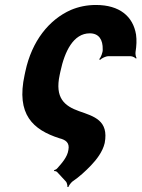

<svg xmlns="http://www.w3.org/2000/svg" viewBox="-20 -558 569 772"><path d="M416 -332H505C513 -332 524 -326 527 -322L529 -325C526 -329 524 -341 525 -349C529 -374 530 -397 527 -419C515 -492 461 -538 366 -538C329 -538 296 -531 265 -518C177 -479 108 -393 82 -271L79 -257C44 -97 113 -36 219 -2C243 4 261 15 255 45C251 74 227 100 210 119C207 123 201 125 198 126L197 130C200 129 208 131 210 134L246 173C249 177 252 189 251 194H255C256 189 265 177 271 172C298 154 324 130 346 107C368 84 393 52 401 17C418 -74 358 -90 298 -111C239 -132 200 -164 220 -257L223 -271C240 -351 275 -424 341 -424C378 -424 394 -398 393 -359C394 -348 385 -326 379 -320L382 -317C389 -324 405 -332 416 -332Z"/></svg>

Font: Asimov
Style: EdgeExtremeIt
Weight: 500
Designer: Google
Version: Version 2.000980: 2014